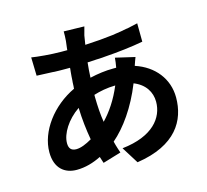

<svg xmlns="http://www.w3.org/2000/svg" viewBox="-120 -946 1240 1148"><g transform="rotate(-15 500.0 -372.0)"><path d="M916 -252C916 -368 842 -460 726 -498C732 -517 740 -537 744 -548L624 -576C623 -561 620 -537 616 -516H598C549 -516 500 -509 452 -498C453 -528 456 -561 459 -591C473 -592 487 -592 501 -593L512 -594C526 -594 540 -595 554 -596L564 -597C652 -603 737 -613 807 -626L806 -740C785 -735 764 -731 743 -726L734 -725C710 -720 687 -716 663 -713L653 -711C596 -704 537 -699 473 -696C476 -716 479 -735 482 -752C487 -767 490 -784 496 -804L369 -807C370 -790 368 -767 367 -748C365 -735 364 -721 362 -707L361 -698C361 -696 361 -694 361 -693H322C261 -693 176 -701 141 -707L144 -593C171 -592 207 -590 242 -589L253 -588C276 -587 298 -587 318 -587H349C349 -585 349 -583 349 -582L348 -572L347 -563C345 -545 344 -527 343 -509L342 -499C342 -491 341 -483 341 -475L340 -465C340 -463 340 -462 340 -460C200 -394 99 -260 99 -131C99 -30 158 13 231 13C284 13 335 -2 383 -26C387 -12 392 1 396 14L509 -20C507 -26 505 -32 503 -38L500 -47C495 -62 491 -77 487 -93C562 -157 638 -263 692 -399C761 -372 794 -318 794 -258C794 -160 721 -62 528 -41L593 63C839 26 916 -110 916 -252ZM215 -152C215 -153 215 -155 215 -157C215 -214 262 -291 337 -342C339 -273 347 -204 358 -142C322 -121 288 -107 260 -107C230 -107 216 -123 215 -152ZM583 -415C549 -334 507 -272 460 -223C452 -270 449 -322 448 -379V-388V-393C487 -405 530 -414 583 -415Z"/></g></svg>

Font: Glow Sans TC Normal
Style: Bold
Weight: 700
Designer: Ryoko NISHIZUKA (kana, bopomofo & ideographs); Paul D. Hunt (Latin, Greek & Cyrillic); Sandoll Communications, Soo-young
Version: Version 0.93